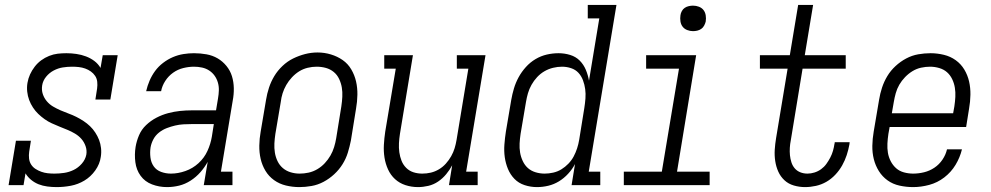

<svg xmlns="http://www.w3.org/2000/svg" viewBox="-20 -755 4040 783"><path d="M211 8Q192 8 173 5.5Q154 3 137.5 -3.5Q121 -10 107 -21.5Q93 -33 84 -48L76 0H15L45 -181H106L99 -136Q97 -122 98.5 -108.5Q100 -95 107 -84Q114 -73 125 -66Q136 -59 148.5 -54.5Q161 -50 174.5 -48.5Q188 -47 202 -47Q222 -47 242 -50Q262 -53 280.5 -62Q299 -71 313.5 -87.5Q328 -104 332 -124Q335 -142 329 -159Q323 -176 312 -188.5Q301 -201 286 -210Q271 -219 255 -225.5Q239 -232 223 -238.5Q207 -245 191.5 -252Q176 -259 162 -269Q148 -279 136 -290.5Q124 -302 114.5 -316.5Q105 -331 99 -347Q93 -363 91 -381Q89 -399 92 -417Q95 -435 102.5 -451.5Q110 -468 121.5 -483Q133 -498 148 -509Q163 -520 180.5 -527Q198 -534 215.5 -536Q233 -538 251 -538Q271 -538 291.5 -535Q312 -532 330.5 -525Q349 -518 364.5 -506.5Q380 -495 390 -478L399 -530H460L430 -349H369L376 -394Q378 -408 376.5 -421.5Q375 -435 368 -445.5Q361 -456 350.5 -463.5Q340 -471 327.5 -475.5Q315 -480 301.5 -481.5Q288 -483 274 -483Q255 -483 236 -480Q217 -477 199 -467.5Q181 -458 168 -442Q155 -426 152 -407Q149 -388 154.5 -371.5Q160 -355 171 -342Q182 -329 196.5 -320.5Q211 -312 227 -305Q243 -298 259.5 -292Q276 -286 291 -278.5Q306 -271 320.5 -261.5Q335 -252 347 -240.5Q359 -229 368.5 -214.5Q378 -200 384 -184.5Q390 -169 392 -151Q394 -133 391 -115Q387 -86 368.5 -60Q350 -34 324 -18.5Q298 -3 269 2.5Q240 8 211 8Z M661 8Q661 8 661 8Q661 8 661 8Q629 8 600 -3Q571 -14 553.5 -38Q536 -62 532 -93.5Q528 -125 533 -156Q537 -180 547 -203.5Q557 -227 576 -245Q595 -263 618 -275Q641 -287 665.5 -293.5Q690 -300 714 -302.5Q738 -305 762 -305H861L869 -353Q872 -370 872.5 -386.5Q873 -403 868.5 -418.5Q864 -434 855 -446.5Q846 -459 833 -467.5Q820 -476 804 -479.5Q788 -483 771 -483Q750 -483 727.5 -477.5Q705 -472 686 -458.5Q667 -445 654 -425Q641 -405 637 -383H576Q581 -405 590 -426Q599 -447 612.5 -465.5Q626 -484 645 -498.5Q664 -513 685 -522Q706 -531 728 -534.5Q750 -538 771 -538Q797 -538 822 -533.5Q847 -529 867.5 -517Q888 -505 903.5 -486Q919 -467 926 -444Q933 -421 933.5 -395.5Q934 -370 929 -344L881 -55H928V0H811L827 -95Q815 -73 797.5 -53Q780 -33 757.5 -18.5Q735 -4 710.5 2Q686 8 661 8ZM677 -47Q706 -47 736 -57.5Q766 -68 789.5 -89.5Q813 -111 826 -139.5Q839 -168 844 -198L852 -249H762Q745 -249 728 -248Q711 -247 694 -243Q677 -239 660 -232.5Q643 -226 628.5 -214.5Q614 -203 605.5 -187Q597 -171 594 -154Q591 -134 593.5 -113Q596 -92 607 -76.5Q618 -61 637 -54Q656 -47 677 -47Z M1201 8Q1173 8 1146 1.5Q1119 -5 1097.5 -20.5Q1076 -36 1062.5 -58.5Q1049 -81 1043 -107Q1037 -133 1037.5 -161.5Q1038 -190 1043 -218L1065 -348Q1069 -373 1077 -397.5Q1085 -422 1098.5 -444.5Q1112 -467 1132 -486Q1152 -505 1175.5 -516.5Q1199 -528 1224 -534.5Q1249 -541 1275 -541Q1303 -541 1329.5 -533Q1356 -525 1377.5 -510Q1399 -495 1412.5 -472Q1426 -449 1432 -423Q1438 -397 1437.5 -368.5Q1437 -340 1432 -312L1411 -182Q1406 -157 1398.5 -132.5Q1391 -108 1377 -85.5Q1363 -63 1343 -44.5Q1323 -26 1299.5 -13.5Q1276 -1 1250.5 3.5Q1225 8 1201 8ZM1202 -47Q1220 -47 1238.5 -51Q1257 -55 1274 -65Q1291 -75 1304.5 -89.5Q1318 -104 1327.5 -120.5Q1337 -137 1342.5 -155Q1348 -173 1351 -191L1372 -321Q1375 -341 1376 -360.5Q1377 -380 1374 -398Q1371 -416 1363 -433Q1355 -450 1341 -461.5Q1327 -473 1309 -478Q1291 -483 1271 -483Q1253 -483 1234.5 -478.5Q1216 -474 1200 -464Q1184 -454 1170.5 -439.5Q1157 -425 1147.5 -408.5Q1138 -392 1132.5 -374.5Q1127 -357 1125 -339L1103 -209Q1100 -189 1099 -170Q1098 -151 1101 -132.5Q1104 -114 1112 -97.5Q1120 -81 1133.5 -69.5Q1147 -58 1165 -52.5Q1183 -47 1202 -47Z M1685 8Q1658 8 1633.5 0Q1609 -8 1591 -24.5Q1573 -41 1562.5 -64Q1552 -87 1548 -112.5Q1544 -138 1545.5 -164.5Q1547 -191 1551 -218L1594 -475H1547V-530H1664L1611 -209Q1608 -190 1607 -171Q1606 -152 1608.5 -134Q1611 -116 1617.5 -99.5Q1624 -83 1636.5 -70.5Q1649 -58 1666 -52.5Q1683 -47 1702 -47Q1720 -47 1737 -51Q1754 -55 1770 -64.5Q1786 -74 1798.5 -88Q1811 -102 1820 -118Q1829 -134 1834 -150.5Q1839 -167 1842 -185L1890 -475H1843V-530H1960L1881 -55H1928V0H1811L1824 -81Q1814 -62 1799.5 -44.5Q1785 -27 1766.5 -14.5Q1748 -2 1726.5 3Q1705 8 1685 8Z M2170 8Q2144 8 2119.5 0Q2095 -8 2078 -25.5Q2061 -43 2051.5 -66Q2042 -89 2038.5 -114Q2035 -139 2037 -165.5Q2039 -192 2043 -218L2065 -348Q2069 -371 2076 -394.5Q2083 -418 2095 -440Q2107 -462 2124.5 -481.5Q2142 -501 2164 -514Q2186 -527 2210 -532.5Q2234 -538 2258 -538Q2282 -538 2305 -531Q2328 -524 2344 -508Q2360 -492 2369 -470.5Q2378 -449 2382 -426L2424 -680H2377V-735H2494L2381 -55H2428V0H2311L2325 -86Q2314 -65 2297 -46.5Q2280 -28 2259.5 -15.5Q2239 -3 2216 2.5Q2193 8 2170 8Q2170 8 2170 8Q2170 8 2170 8ZM2201 -47Q2218 -47 2236 -51Q2254 -55 2269.5 -64.5Q2285 -74 2298 -87.5Q2311 -101 2319.5 -117Q2328 -133 2333.5 -150Q2339 -167 2342 -185L2363 -315Q2366 -334 2367.5 -353.5Q2369 -373 2366.5 -391.5Q2364 -410 2357.5 -427.5Q2351 -445 2339 -458Q2327 -471 2309 -477Q2291 -483 2272 -483Q2254 -483 2235.5 -478.5Q2217 -474 2200.5 -464.5Q2184 -455 2170.5 -440.5Q2157 -426 2147.5 -409Q2138 -392 2133 -374.5Q2128 -357 2125 -339L2103 -209Q2100 -189 2099 -170Q2098 -151 2101 -133Q2104 -115 2112 -98Q2120 -81 2133 -69.5Q2146 -58 2164 -52.5Q2182 -47 2201 -47Z M2524 0V-55H2679L2749 -475H2615V-530H2819L2741 -55H2874V0ZM2806 -628Q2794 -628 2782.5 -632.5Q2771 -637 2764 -646Q2757 -655 2755 -667.5Q2753 -680 2755 -693Q2756 -701 2760.5 -709.5Q2765 -718 2772.5 -723Q2780 -728 2789 -730Q2798 -732 2806 -732Q2819 -732 2830.5 -727.5Q2842 -723 2849 -714Q2856 -705 2858 -692.5Q2860 -680 2858 -667Q2856 -659 2851.5 -650.5Q2847 -642 2839.5 -637Q2832 -632 2823.5 -630Q2815 -628 2806 -628Z M3263 8Q3240 8 3217.5 1.5Q3195 -5 3179 -20Q3163 -35 3154 -55Q3145 -75 3141.5 -98Q3138 -121 3139.5 -144.5Q3141 -168 3145 -192L3192 -475H3079V-530H3201L3235 -735H3296L3262 -530H3429V-475H3253L3205 -183Q3202 -168 3201 -152.5Q3200 -137 3201.5 -122Q3203 -107 3207.5 -93Q3212 -79 3221 -68.5Q3230 -58 3243.5 -52.5Q3257 -47 3273 -47Q3287 -47 3301.5 -51.5Q3316 -56 3328.5 -65Q3341 -74 3350 -86.5Q3359 -99 3366 -112.5Q3373 -126 3377 -140Q3381 -154 3383 -168Q3384 -170 3384 -171.5Q3384 -173 3384 -175H3445Q3445 -173 3444.5 -170.5Q3444 -168 3444 -166Q3440 -144 3433 -122.5Q3426 -101 3414.5 -80.5Q3403 -60 3386.5 -42.5Q3370 -25 3350 -13.5Q3330 -2 3307.5 3Q3285 8 3263 8Z M3704 8Q3676 8 3648.5 2Q3621 -4 3599.5 -19.5Q3578 -35 3564 -57.5Q3550 -80 3543.5 -106Q3537 -132 3537.5 -160.5Q3538 -189 3543 -218L3565 -348Q3569 -373 3577 -397.5Q3585 -422 3598.5 -444.5Q3612 -467 3632 -485.5Q3652 -504 3675.5 -516.5Q3699 -529 3724.5 -533.5Q3750 -538 3775 -538Q3802 -538 3829 -531.5Q3856 -525 3877.5 -509.5Q3899 -494 3912.5 -471.5Q3926 -449 3932 -423Q3938 -397 3937.5 -368.5Q3937 -340 3932 -312L3920 -237H3608L3603 -209Q3600 -189 3599 -169.5Q3598 -150 3601 -132Q3604 -114 3612.5 -97.5Q3621 -81 3634.5 -69Q3648 -57 3666.5 -52Q3685 -47 3704 -47Q3726 -47 3748.5 -52.5Q3771 -58 3790.5 -71Q3810 -84 3823.5 -104Q3837 -124 3842 -146H3903Q3895 -113 3877 -83Q3859 -53 3831 -31.5Q3803 -10 3769.5 -1Q3736 8 3704 8ZM3617 -293H3867L3872 -321Q3875 -341 3876 -360Q3877 -379 3874 -397.5Q3871 -416 3863 -432.5Q3855 -449 3842 -460.5Q3829 -472 3810.5 -477.5Q3792 -483 3773 -483Q3755 -483 3736.5 -479Q3718 -475 3701.5 -465Q3685 -455 3671 -440.5Q3657 -426 3647.5 -409.5Q3638 -393 3633 -375Q3628 -357 3625 -339Z"/></svg>

Font: Iosevka Curly Slab LtObl
Style: Regular
Weight: 300
Italic angle: -9°
Monospace: yes
Designer: Belleve Invis
Foundry: Belleve Invis
Version: Version 11.0.0; ttfautohint (v1.8.3)